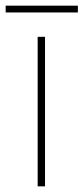

<svg xmlns="http://www.w3.org/2000/svg" viewBox="-43 -658 295 678"><path d="M232 -638H-23V-614H232ZM116 0V-528H90V0Z"/></svg>

Font: Noto Sans Gurmukhi UI Thin
Style: Regular
Weight: 100
Designer: Jelle Bosma - Monotype Design Team
Foundry: Monotype Imaging Inc.
Version: Version 2.004